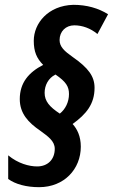

<svg xmlns="http://www.w3.org/2000/svg" viewBox="-20 -781 468 796"><path d="M142 -5C246 -5 315 -80 315 -173C315 -216 300 -246 281 -267C338 -308 372 -350 372 -417C372 -464 347 -499 281 -545C247 -569 227 -587 227 -615C227 -651 253 -676 288 -676C321 -676 355 -664 384 -640L428 -722C388 -747 340 -761 284 -761C179 -758 120 -684 120 -612C120 -567 132 -539 159 -512C99 -481 62 -438 62 -370C62 -311 97 -273 147 -239C178 -216 207 -197 207 -164C207 -120 178 -91 134 -91C101 -91 55 -103 14 -137V-39C44 -17 90 -5 142 -5ZM228 -310C185 -338 165 -362 165 -396C165 -427 180 -457 210 -472C254 -442 266 -422 266 -391C266 -358 251 -328 228 -310Z"/></svg>

Font: Noto Sans ExtraCondensed
Style: Bold Italic
Weight: 700
Width: 2
Italic angle: -12°
Designer: Monotype Design Team
Foundry: Monotype Imaging Inc.
Version: Version 2.013